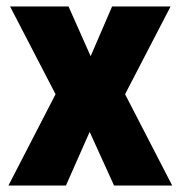

<svg xmlns="http://www.w3.org/2000/svg" viewBox="-20 -571 556 591"><path d="M151 -281 11 -551H191L259 -398L325 -551H505L365 -281L510 0H331L256 -165L183 0H6Z"/></svg>

Font: Noto Sans Bengali Condensed ExtraBold
Style: Regular
Weight: 800
Width: 3
Designer: Joana Ranito - Universal Thirst; Jelle Bosma - Monotype Design Team
Foundry: Universal Thirst ehf.
Version: Version 3.000; ttfautohint (v1.8.4.7-5d5b)